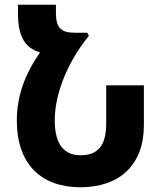

<svg xmlns="http://www.w3.org/2000/svg" viewBox="-20 -780 679 810"><path d="M319 10C485 10 587 -85 587 -251V-420H428V-259C428 -168 395 -125 320 -125C252 -125 211 -169 211 -272C211 -393 272 -527 355 -629L348 -642H296C240 -642 216 -660 216 -725V-760H56V-722C56 -626 86 -577 149 -559C86 -469 51 -375 51 -272C51 -86 155 10 319 10Z"/></svg>

Font: Noto Sans Armenian SemiCondensed Extra
Style: Regular
Weight: 800
Width: 4
Designer: Monotype Design Team
Foundry: Monotype Imaging Inc.
Version: Version 1.901